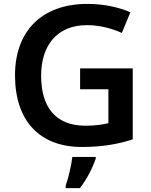

<svg xmlns="http://www.w3.org/2000/svg" viewBox="-20 -744 773 985"><path d="M391 -393V-286H536V-112C507 -105 467 -99 419 -99C261 -99 191 -199 191 -356C191 -510 272 -615 426 -615C492 -615 554 -598 605 -575L649 -681C589 -707 513 -724 429 -724C191 -724 57 -581 57 -358C57 -123 184 10 400 10C502 10 585 -4 661 -29V-393ZM471 71V61H351C347 102 330 172 317 208V221H390C427 174 456 114 471 71Z"/></svg>

Font: Noto Sans Myanmar UI SemiBold
Style: Regular
Weight: 600
Designer: Monotype Design Team
Foundry: Monotype Imaging Inc.
Version: Version 2.103